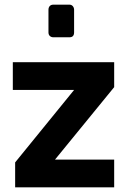

<svg xmlns="http://www.w3.org/2000/svg" viewBox="-20 -804 545 824"><path d="M45 -107 298 -418H35V-537H470V-430L216 -119H470V0H45ZM188 -665V-762Q188 -772 193.5 -778Q199 -784 209 -784H278Q287 -784 292.5 -777.5Q298 -771 298 -762V-665Q298 -644 278 -644H209Q200 -644 194 -649.5Q188 -655 188 -665Z"/></svg>

Font: Exo
Style: Bold
Weight: 700
Designer: Natanael Gama
Foundry: Natanael Gama
Version: Version 1.500; ttfautohint (v1.6)